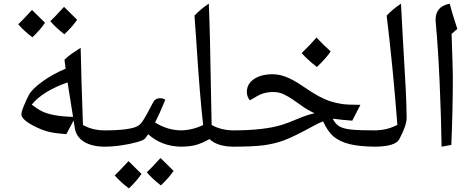

<svg xmlns="http://www.w3.org/2000/svg" viewBox="-20 -800 2615 1060"><path d="M346.2 -59.1Q285.6 -64 252 -71.8Q218.3 -79.6 178.7 -98.6Q139.2 -117.7 118.7 -135.5Q98.1 -153.3 98.1 -168Q98.1 -183.1 113.5 -220Q128.9 -256.8 140.1 -276.9Q157.2 -308.6 214.6 -350.1Q272 -391.6 342.3 -420.9L335.9 -470.2Q359.4 -492.7 380.6 -506.8Q401.9 -521 425.3 -536.1Q429.7 -335.4 435.5 -185.1L438 -109.9Q491.2 -80.1 560.1 -80.1Q569.8 -80.1 569.8 -69.8V0Q569.8 9.8 560.1 9.8Q488.8 9.8 444.8 -16.8Q400.9 -43.5 393.1 -92.8L386.2 -134.8ZM383.3 -154.8 353 -345.2Q213.4 -295.4 155.3 -222.2Q185.5 -198.7 212.4 -185.3Q239.3 -171.9 282.7 -164.1Q326.2 -156.2 383.3 -154.8ZM228.5 -674.3Q201.7 -634.8 158.7 -594.2Q110.4 -631.3 80.6 -666Q103.5 -687 156.7 -745.1Q167 -733.9 228.5 -674.3ZM405.8 -690.9Q379.4 -652.3 335.4 -610.8Q289.6 -646 257.8 -683.1Q278.3 -701.7 333.5 -762.2Q344.2 -750.5 405.8 -690.9Z M863.8 -257.8Q880.9 -257.8 892.6 -249Q858.4 -166 835.9 -124Q905.3 -80.1 983.9 -80.1Q993.7 -80.1 993.7 -69.8V0Q993.7 9.8 983.9 9.8Q874.5 9.8 797.9 -59.1L788.6 -45.4L778.8 -33.2Q771.5 -25.4 734.4 -14.9Q697.3 -4.4 648.7 2.7Q600.1 9.8 549.8 9.8Q540 9.8 540 0V-69.8Q540 -80.1 549.8 -80.1Q706.1 -80.1 744.6 -106.9Q757.3 -115.2 772.2 -138.4Q787.1 -161.6 807.1 -200.7L827.6 -238.8Q838.4 -257.8 863.8 -257.8ZM761.2 160.2Q734.4 199.7 691.4 240.2Q643.1 203.1 613.3 168.5Q636.2 147.5 689.5 89.4Q699.7 100.6 761.2 160.2ZM938.5 143.6Q912.1 182.1 868.2 223.6Q822.3 188.5 790.5 151.4Q811 132.8 866.2 72.3Q877 84 938.5 143.6Z M973.6 9.8Q963.9 9.8 963.9 0V-69.8Q963.9 -80.1 973.6 -80.1Q1039.6 -80.1 1101.6 -109.9Q1083 -270 1064.5 -561.5L1053.7 -713.9Q1088.4 -750.5 1132.8 -779.8Q1139.6 -626.5 1145 -282.2L1148.4 -109.9Q1202.6 -80.1 1271.5 -80.1Q1281.7 -80.1 1281.7 -69.8V0Q1281.7 9.8 1271.5 9.8Q1180.7 9.8 1136.7 -32.2Q1092.8 -7.8 1059.1 1Q1025.4 9.8 973.6 9.8Z M1261.7 9.8Q1252 9.8 1252 0V-69.8Q1252 -80.1 1261.7 -80.1Q1435.5 -80.1 1533.7 -109.9Q1567.9 -120.1 1629.9 -146.5Q1679.2 -167 1716.8 -174.8Q1679.7 -191.9 1650.9 -212.4Q1622.1 -232.9 1596.4 -250.5Q1570.8 -268.1 1545.2 -280Q1519.5 -292 1488.8 -292Q1465.8 -292 1448 -288.1Q1430.2 -284.2 1415.5 -277.6Q1400.9 -271 1359.9 -246.1Q1353 -252.9 1347.9 -265.4Q1342.8 -277.8 1342.8 -292Q1342.8 -336.9 1382.3 -363.5Q1421.9 -390.1 1484.9 -390.1Q1522.5 -390.1 1561.5 -374.5Q1600.6 -358.9 1648.9 -326.2Q1703.1 -288.6 1738.5 -269.5Q1773.9 -250.5 1804 -240.7Q1834 -231 1866.7 -226.1Q1899.4 -221.2 1969.7 -221.2L1924.8 -133.8Q1865.2 -138.2 1824.7 -144H1816.9Q1833 -114.3 1854 -102.1Q1875 -89.8 1916 -85Q1957 -80.1 2054.7 -80.1Q2064.9 -80.1 2064.9 -69.8V0Q2064.9 9.8 2054.7 9.8Q1966.3 9.3 1911.9 -3.9Q1857.4 -17.1 1823.5 -44.9Q1789.6 -72.8 1763.7 -129.9Q1740.2 -121.1 1710.9 -105Q1603.5 -45.9 1549.6 -25.9Q1495.6 -5.9 1435.8 2Q1376 9.8 1261.7 9.8ZM1805.7 -516.1Q1780.8 -478.5 1729.5 -430.2Q1677.2 -470.7 1645.5 -506.8Q1695.3 -555.7 1727.5 -592.8Q1766.1 -550.8 1805.7 -516.1Z M2043.9 9.8Q2033.7 9.8 2033.7 0V-69.8Q2033.7 -80.1 2043.9 -80.1Q2116.7 -80.1 2173.8 -110.8Q2149.4 -429.2 2114.7 -713.9Q2149.4 -750.5 2193.8 -779.8L2203.1 -605.5Q2215.8 -394.5 2220 -309.1Q2224.1 -223.6 2225.1 -148.9Q2225.1 -107.9 2184.1 -30.8Q2161.6 9.8 2043.9 9.8Z M2473.1 -612.8Q2480 -414.6 2480 -381.8Q2480 -196.3 2471.7 0L2418 9.8Q2415.5 -153.3 2407.2 -343Q2398.9 -532.7 2385.7 -674.8L2384.8 -690.9Q2384.8 -727.5 2403.6 -749.5Q2422.4 -771.5 2462.9 -779.8Q2474.1 -735.4 2483.9 -706.1L2504.9 -640.1Z"/></svg>

Font: Droid Arabic Naskh Colored
Style: Regular
Weight: 400
Designer: Pascal Zoghbi
Foundry: Ascender Corporation
Version: Version 1.00